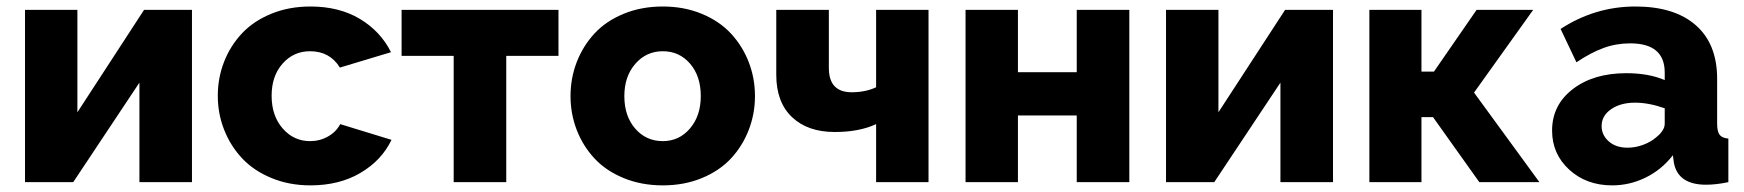

<svg xmlns="http://www.w3.org/2000/svg" viewBox="-20 -555 5313 585"><path d="M56.2 0V-524.9H215.8V-212.9L418.9 -524.9H564.9V0H404.8V-303.2L203.1 0Z M925.8 9.8Q861.3 9.8 807.4 -12.5Q753.4 -34.7 718 -72.3Q682.6 -109.9 663.1 -159.2Q643.6 -208.5 643.6 -263.2Q643.6 -317.9 662.8 -366.9Q682.1 -416 717.5 -453.6Q752.9 -491.2 806.9 -513.2Q860.8 -535.2 925.8 -535.2Q1013.2 -535.2 1076.2 -497.6Q1139.2 -460 1171.4 -396L1015.6 -349.1Q984.9 -398.9 924.8 -398.9Q874.5 -398.9 841.1 -361.3Q807.6 -323.7 807.6 -263.2Q807.6 -202.1 841.3 -163.6Q875 -125 924.8 -125Q954.6 -125 979.5 -139.2Q1004.4 -153.3 1016.6 -176.8L1172.9 -128.9Q1142.6 -65.9 1078.1 -28.1Q1013.7 9.8 925.8 9.8Z M1362.3 0V-384.8H1203.6V-524.9H1681.6V-384.8H1522.5V0Z M1718.3 -262.2Q1718.3 -316.9 1737.3 -366Q1756.3 -415 1791.3 -452.9Q1826.2 -490.7 1880.1 -512.9Q1934.1 -535.2 1999.5 -535.2Q2064.5 -535.2 2118.2 -512.9Q2171.9 -490.7 2207 -452.9Q2242.2 -415 2261.2 -366Q2280.3 -316.9 2280.3 -262.2Q2280.3 -208 2261.2 -158.9Q2242.2 -109.9 2207.3 -72.3Q2172.4 -34.7 2118.7 -12.5Q2064.9 9.8 1999.5 9.8Q1934.1 9.8 1880.1 -12.5Q1826.2 -34.7 1791.3 -72.3Q1756.3 -109.9 1737.3 -158.9Q1718.3 -208 1718.3 -262.2ZM1999.5 -125Q2049.3 -125 2082.3 -163.6Q2115.2 -202.1 2115.2 -262.2Q2115.2 -323.2 2082.5 -361.1Q2049.8 -398.9 1999.5 -398.9Q1949.2 -398.9 1915.8 -360.6Q1882.3 -322.3 1882.3 -262.2Q1882.3 -201.2 1915.5 -163.1Q1948.7 -125 1999.5 -125Z M2649.4 0V-176.8Q2597.7 -152.8 2523.4 -152.8Q2440.9 -152.8 2393.1 -198.2Q2345.2 -243.7 2345.2 -327.1V-524.9H2505.4V-348.1Q2505.4 -273.9 2575.2 -273.9Q2616.7 -273.9 2649.4 -289.1V-524.9H2809.1V0Z M2921.9 0V-524.9H3081.5V-335H3260.7V-524.9H3420.9V0H3260.7V-203.1H3081.5V0Z M3532.7 0V-524.9H3692.4V-212.9L3895.5 -524.9H4041.5V0H3881.3V-303.2L3679.7 0Z M4152.3 0V-524.9H4311V-336.9H4349.1L4479 -524.9H4651.4L4471.2 -272.9L4670.4 0H4487.3L4346.2 -198.2H4311V0Z M4709 -157.2Q4709 -234.9 4772 -283.4Q4835 -332 4935.1 -332Q5003.4 -332 5052.2 -311V-334Q5052.2 -422.9 4946.8 -422.9Q4904.3 -422.9 4866 -408.9Q4827.6 -395 4783.2 -365.2L4734.9 -466.8Q4839.8 -535.2 4962.9 -535.2Q5081.5 -535.2 5146.7 -478.3Q5211.9 -421.4 5211.9 -314.9V-178.2Q5211.9 -154.3 5219.5 -144.3Q5227.1 -134.3 5246.1 -132.8V0Q5209 7.8 5178.2 7.8Q5092.8 7.8 5080.1 -59.1L5077.1 -82Q5042.5 -37.6 4993.9 -13.9Q4945.3 9.8 4892.1 9.8Q4813.5 9.8 4761.2 -38.1Q4709 -85.9 4709 -157.2ZM5026.9 -137.2Q5052.2 -157.7 5052.2 -178.2V-225.1Q5003.4 -242.2 4961.9 -242.2Q4917.5 -242.2 4888.7 -222.2Q4859.9 -202.1 4859.9 -170.9Q4859.9 -143.6 4881.6 -124.3Q4903.3 -105 4939 -105Q4962.9 -105 4986.6 -113.8Q5010.3 -122.6 5026.9 -137.2Z"/></svg>

Font: Raleway-v4020 ExtraBold
Style: Regular
Weight: 800
Designer: Matt McInerney, Pablo Impallari, Rodrigo Fuenzalida
Foundry: Matt McInerney, Pablo Impallari, Rodrigo Fuenzalida
Version: Version 4.020;PS 004.020;hotconv 1.0.88;makeotf.lib2.5.64775